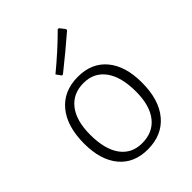

<svg xmlns="http://www.w3.org/2000/svg" viewBox="-201 -784 890 890"><g transform="rotate(-45 244.5 -339.0)"><path d="M338 -684 345 -683 366 -656 364 -649Q294 -588 206 -518L199 -519L182 -543Q267 -613 338 -684ZM248 -462Q338 -462 388.5 -401.5Q439 -341 439 -233Q439 -120 386 -57Q333 6 239 6Q149 6 99 -54.5Q49 -115 49 -222Q49 -335 101.5 -398.5Q154 -462 248 -462ZM246 -423Q176 -423 137 -373Q98 -323 98 -232Q98 -136 135.5 -84.5Q173 -33 241 -33Q312 -33 351 -82.5Q390 -132 390 -223Q390 -319 352 -371Q314 -423 246 -423Z"/></g></svg>

Font: Alegreya Sans Light
Style: Regular
Weight: 300
Designer: Juan Pablo del Peral
Foundry: Huerta Tipografica
Version: Version 2.007